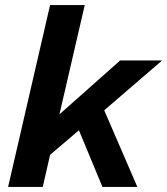

<svg xmlns="http://www.w3.org/2000/svg" viewBox="-20 -739 661 759"><path d="M621 -500 392 -303 523 0H385L292 -224L178 -127L149 0H12L178 -719H315L215 -287L455 -500Z"/></svg>

Font: Elaine Sans SemiBold
Style: Italic
Weight: 600
Italic angle: -13°
Designer: Wei Huang
Foundry: Wei Huang
Version: Version 2.001;December 24, 2019;FontCreator 12.0.0.2547 64-b